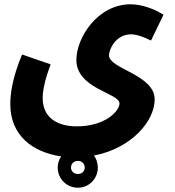

<svg xmlns="http://www.w3.org/2000/svg" viewBox="-20 -702 814 895"><path d="M436 79C436 58 429 38 418 23C591 -10 701 -136 701 -239C701 -354 488 -381 488 -444C488 -471 519 -542 591 -542C622 -542 661 -524 684 -513L742 -633C702 -660 640 -682 589 -682C434 -682 336 -525 336 -423C336 -287 537 -269 537 -220C537 -184 470 -113 338 -113C244 -113 179 -156 179 -244C179 -280 188 -326 216 -402L83 -448C37 -339 28 -263 28 -216C28 -70 133 8 265 27C255 42 249 60 249 79C249 131 290 173 343 173C395 173 436 131 436 79ZM343 109C325 109 311 97 311 79C311 61 325 48 343 48C361 48 375 60 375 79C375 97 361 109 343 109Z"/></svg>

Font: Noto Sans Arabic UI ExtraCondensed Extra
Style: Regular
Weight: 800
Width: 3
Designer: Nadine Chahine - Monotype Design Team
Foundry: Monotype Imaging Inc.
Version: Version 1.900